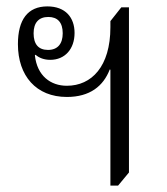

<svg xmlns="http://www.w3.org/2000/svg" viewBox="-20 -575 521 600"><path d="M325 5H349L383 -36V-552H359L325 -509V-490C325 -367 266 -307 189 -307C138 -307 96 -338 89 -402L91 -404C102 -394 118 -388 137 -388C183 -388 213 -422 213 -472C213 -520 185 -555 128 -555C67 -555 36 -514 36 -437C36 -338 93 -272 189 -272C261 -272 303 -306 323 -358L325 -357ZM130 -419C100 -419 85 -437 85 -471C85 -504 101 -522 131 -522C160 -522 176 -505 176 -471C176 -438 160 -419 130 -419Z"/></svg>

Font: Noto Serif Thai SemiCondensed Light
Style: Regular
Weight: 300
Width: 4
Designer: Monotype Design Team
Foundry: Monotype Imaging Inc.
Version: Version 2.002